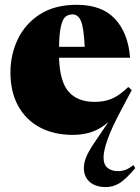

<svg xmlns="http://www.w3.org/2000/svg" viewBox="-20 -547 584 800"><path d="M529 -171.5 487 -92.5Q443.5 -11 427.5 35.8Q411.5 82.5 411.5 108.5Q411.5 139 428 152.5Q444.5 166 472 166Q488 166 502 161Q516 156 536 141L543.5 153.5Q503 201.5 476.5 217Q450 232.5 422 232.5Q378 232.5 353.8 211Q329.5 189.5 329.5 154Q329.5 127.5 342.2 100.5Q355 73.5 378 40.5Q401 7.5 431.5 -38.5Q398.5 -9.5 362.2 2.8Q326 15 284 15Q204.5 15 146 -16.2Q87.5 -47.5 55.5 -106Q23.5 -164.5 23.5 -245Q23.5 -320 54.5 -384.2Q85.5 -448.5 147 -487.8Q208.5 -527 300 -527Q404.5 -527 459.2 -468.2Q514 -409.5 522 -306.5H226Q229 -207 266 -164.8Q303 -122.5 374 -122.5Q414 -122.5 445 -135.2Q476 -148 514.5 -184.5ZM282 -487Q264.5 -487 252.5 -476.8Q240.5 -466.5 233.8 -437.5Q227 -408.5 226 -352H333Q329 -432.5 317.2 -459.8Q305.5 -487 282 -487Z"/></svg>

Font: Newsreader Display ExtraBold
Style: Regular
Weight: 800
Designer: Hugues Gentile
Foundry: Production Type
Version: Version 1.001